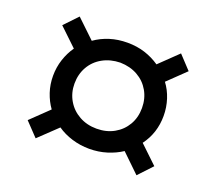

<svg xmlns="http://www.w3.org/2000/svg" viewBox="-100 -666 949 842"><g transform="rotate(20 374.0 -245.5)"><path d="M139 38 79 -25 162 -105Q141 -134 129 -170Q117 -206 117 -246Q117 -286 129 -322.5Q141 -359 162 -389L79 -468L138 -530L224 -448Q255 -470 293 -482Q331 -494 375 -494Q419 -494 456.5 -482Q494 -470 526 -448L611 -530L669 -468L587 -389Q609 -360 621 -323Q633 -286 633 -246Q633 -206 621.5 -170.5Q610 -135 587 -104L670 -25L610 39L525 -43Q495 -23 456.5 -11Q418 1 375 1Q333 1 294 -11Q255 -23 225 -44ZM375 -93Q421 -93 456.5 -113Q492 -133 512 -167.5Q532 -202 532 -246Q532 -290 512 -325Q492 -360 456.5 -380Q421 -400 375 -401Q329 -400 293 -380Q257 -360 237 -325Q217 -290 217 -246Q217 -203 237.5 -168Q258 -133 294 -113Q330 -93 375 -93Z"/></g></svg>

Font: Nunito Sans 10pt Expanded
Style: Bold Italic
Weight: 700
Width: 7
Italic angle: -9°
Designer: Vernon Adams
Foundry: Vernon Adams
Version: Version 3.101;gftools[0.9.27]